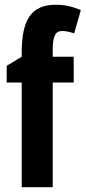

<svg xmlns="http://www.w3.org/2000/svg" viewBox="-20 -785 359 805"><path d="M289 -439V-547H201V-573C201 -633 212 -655 240 -655C257 -655 273 -651 291 -645L319 -743C278 -759 251 -765 213 -765C111 -765 71 -702 71 -564V-547L8 -509V-439H71V0H201V-439Z"/></svg>

Font: Noto Sans Armenian ExtraCondensed
Style: Regular
Weight: 400
Width: 2
Designer: Monotype Design Team
Foundry: Monotype Imaging Inc.
Version: Version 2.008